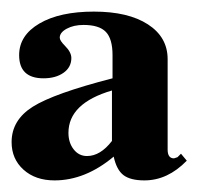

<svg xmlns="http://www.w3.org/2000/svg" viewBox="-21 -708 342 331"><path d="M291 -443 301 -431Q268 -397 228 -397Q204 -397 192 -406Q180 -415 175 -438Q126 -397 73 -397Q40 -397 19.5 -415.5Q-1 -434 -1 -463Q-1 -501 35.5 -524Q72 -547 173 -573V-613Q173 -641 161.5 -653Q150 -665 123 -665Q106 -665 94 -658.5Q82 -652 82 -643Q82 -638 91 -629Q102 -618 102 -608Q102 -592 88.5 -582.5Q75 -573 54 -573Q12 -573 12 -613Q12 -647 47 -667.5Q82 -688 141 -688Q200 -688 234 -666Q268 -644 268 -606V-450Q268 -435 279 -435L285 -437ZM172 -465V-552Q97 -530 97 -479Q97 -462 106 -450.5Q115 -439 129 -439Q152 -439 172 -465Z"/></svg>

Font: STIX
Style: Bold
Weight: 700
Designer: MicroPress Inc., with final additions and corrections provided by Coen Hoffman, Elsevier (retired)
Version: Version 1.1.1